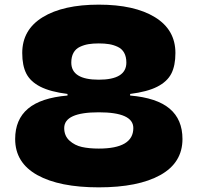

<svg xmlns="http://www.w3.org/2000/svg" viewBox="-20 -786 846 822"><path d="M761.2 -190.9Q761.2 -89.4 666.5 -36.6Q571.8 16.1 402.8 16.1Q234.4 16.1 139.6 -36.6Q44.9 -89.4 44.9 -190.9Q44.9 -274.4 99.9 -320.8Q154.8 -367.2 269 -377V-383.8Q195.3 -393.1 152.8 -414.8Q110.4 -436.5 92.8 -470.7Q75.2 -504.9 75.2 -559.1Q75.2 -658.7 162.8 -712.4Q250.5 -766.1 402.8 -766.1Q555.7 -766.1 643.3 -712.4Q731 -658.7 731 -559.1Q731 -504.9 713.4 -470.7Q695.8 -436.5 653.3 -414.8Q610.8 -393.1 537.1 -383.8V-377Q651.4 -367.2 706.3 -320.8Q761.2 -274.4 761.2 -190.9ZM285.2 -518.1Q285.2 -444.8 402.8 -444.8Q521 -444.8 521 -518.1Q521 -543 511.5 -560.1Q502 -577.1 484.1 -585.4Q466.3 -593.8 447.3 -596.9Q428.2 -600.1 402.8 -600.1Q377.4 -600.1 358.6 -596.9Q339.8 -593.8 322 -585.4Q304.2 -577.1 294.7 -560.1Q285.2 -543 285.2 -518.1ZM254.9 -237.8Q254.9 -204.6 277.3 -184.1Q299.8 -163.6 330.8 -156.7Q361.8 -149.9 402.8 -149.9Q550.8 -149.9 550.8 -237.8Q550.8 -305.2 402.8 -305.2Q254.9 -305.2 254.9 -237.8Z"/></svg>

Font: Mayenne Sans Regular
Style: Regular
Weight: 600
Width: 6
Designer: Jérémy Landes — Studio Triple
Foundry: Jérémy Landes — Studio Triple
Version: Version 1.001;hotconv 1.0.109;makeotfexe 2.5.65596